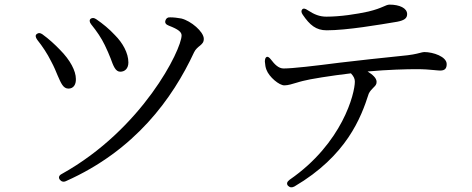

<svg xmlns="http://www.w3.org/2000/svg" viewBox="-20 -760 2040 830"><path d="M238 16C245 25 254 28 265 23C564 -110 726 -334 819 -534C825 -547 836 -556 845 -563C854 -571 861 -577 861 -592C861 -623 805 -670 764 -680C748 -683 731 -685 716 -685C705 -686 698 -681 695 -671C692 -661 697 -654 710 -649C752 -633 765 -621 765 -607C765 -546 596 -202 247 -8C235 -2 232 7 238 16ZM141 -588C164 -559 184 -529 201 -495C214 -471 222 -451 229 -434C244 -400 253 -377 276 -377C298 -377 309 -395 308 -419C308 -453 284 -500 239 -545C219 -566 191 -592 163 -612C154 -618 146 -619 139 -613C132 -608 133 -599 141 -588ZM374 -655C399 -624 418 -596 433 -565C444 -543 451 -525 458 -508C470 -475 479 -450 500 -450C519 -450 535 -463 535 -490C535 -531 510 -575 477 -608C452 -635 425 -657 396 -677C387 -683 379 -684 372 -679C366 -674 366 -665 374 -655Z M1225 43C1233 51 1242 52 1253 46C1479 -87 1541 -252 1574 -355C1579 -366 1588 -375 1595 -382C1602 -389 1608 -394 1608 -406C1608 -423 1590 -438 1569 -451C1657 -459 1738 -461 1781 -461C1812 -461 1838 -459 1857 -457C1868 -456 1877 -455 1883 -455C1904 -455 1911 -465 1911 -483C1911 -515 1853 -535 1814 -535C1809 -535 1802 -533 1794 -531C1779 -527 1758 -522 1712 -518C1630 -510 1535 -499 1448 -489C1339 -475 1245 -464 1206 -464C1184 -464 1167 -482 1151 -503C1144 -512 1138 -516 1133 -514C1128 -512 1125 -505 1125 -494C1126 -479 1128 -468 1132 -458C1143 -428 1187 -390 1210 -391C1225 -391 1244 -397 1264 -403C1272 -405 1279 -408 1289 -410C1318 -418 1412 -433 1497 -443C1510 -429 1514 -419 1514 -407C1514 -357 1461 -141 1232 17C1220 26 1218 35 1225 43ZM1289 -696C1319 -652 1346 -629 1392 -629C1480 -629 1619 -653 1697 -666C1728 -672 1740 -681 1740 -699C1740 -725 1707 -740 1664 -740C1656 -740 1647 -736 1636 -731C1622 -725 1605 -718 1572 -710C1522 -699 1452 -688 1391 -688C1362 -688 1339 -697 1310 -716C1300 -723 1292 -725 1287 -720C1282 -715 1281 -707 1289 -696Z"/></svg>

Font: 寒蝉锦书宋
Style: Regular
Weight: 400
Designer: 寒蝉锦书宋{Warren} 思源宋体{Ryoko NISHIZUKA 西塚涼子 (kana & ideographs); Frank Grießhammer (Latin, Greek & Cyrillic); Wenlong ZHANG 
Foundry: Adobe & ChillType
Version: Version 2.000;Glyphs 3.1.1 (3135)